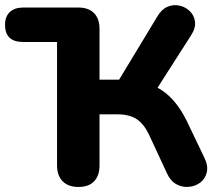

<svg xmlns="http://www.w3.org/2000/svg" viewBox="-23 -735 884 764"><path d="M289 9Q249 9 226.5 -13.5Q204 -36 204 -77V-568H69Q-3 -568 -3 -636Q-3 -669 16 -687Q35 -705 69 -705H289Q329 -705 351 -683Q373 -661 373 -620V-418H451L604 -671Q621 -699 644.5 -708.5Q668 -718 692 -712.5Q716 -707 733 -690Q750 -673 753 -648Q756 -623 737 -594L604 -386Q673 -349 719 -256L789 -110Q806 -76 800 -50Q794 -24 774.5 -9Q755 6 729 8.5Q703 11 679.5 -1.5Q656 -14 642 -44L570 -199Q549 -243 520 -261.5Q491 -280 445 -280H373V-77Q373 -36 351.5 -13.5Q330 9 289 9Z"/></svg>

Font: Chiron GoRound TC EB
Style: Regular
Weight: 700
Designer: Ryoko NISHIZUKA 西塚涼子 (kana, bopomofo & ideographs); Paul D. Hunt (Latin, Greek & Cyrillic); Sandoll Communications 산돌커뮤니
Foundry: Adobe
Version: Version 1.000;hotconv 1.1.1;makeotfexe 2.6.0